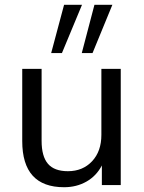

<svg xmlns="http://www.w3.org/2000/svg" viewBox="-20 -774 601 803"><path d="M248 9Q73 9 73 -184V-486H154V-185Q154 -120 180.5 -89Q207 -58 264 -58Q326 -58 365 -99.5Q404 -141 404 -210V-486H485V0H406V-82Q383 -38 341.5 -14.5Q300 9 248 9ZM322 -552 375 -754H450L367 -552ZM194 -552 248 -754H323L239 -552Z"/></svg>

Font: Nunito Sans
Style: Regular
Weight: 400
Designer: Vernon Adams
Foundry: Vernon Adams
Version: Version 3.101; ttfautohint (v1.8.4.7-5d5b);gftools[0.9.27]